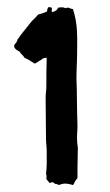

<svg xmlns="http://www.w3.org/2000/svg" viewBox="-20 -785 307 536"><path d="M35.2 -640.6C38.1 -633.8 44.9 -630.9 47.9 -624C54.7 -621.1 58.6 -619.1 77.1 -607.4C84 -610.4 88.9 -615.2 95.7 -618.2C96.7 -621.1 101.6 -623 110.4 -624C109.4 -596.7 109.4 -571.3 109.4 -543.9C109.4 -533.2 107.4 -523.4 107.4 -512.7C107.4 -473.6 108.4 -435.5 108.4 -397.5C108.4 -385.7 110.4 -374 110.4 -363.3C110.4 -340.8 111.3 -319.3 108.4 -298.8C111.3 -294.9 109.4 -289.1 109.4 -285.2L118.2 -274.4C125 -274.4 125 -280.3 133.8 -271.5C134.8 -272.5 137.7 -271.5 144.5 -268.6C150.4 -270.5 155.3 -272.5 162.1 -272.5C167 -272.5 173.8 -271.5 182.6 -268.6H183.6C188.5 -272.5 185.5 -275.4 196.3 -288.1V-317.4C196.3 -335.9 197.3 -351.6 197.3 -370.1C197.3 -377 195.3 -384.8 195.3 -391.6C194.3 -406.2 196.3 -418.9 196.3 -433.6C196.3 -446.3 195.3 -458 195.3 -470.7C195.3 -493.2 194.3 -515.6 194.3 -539.1C194.3 -547.9 193.4 -556.6 193.4 -565.4C193.4 -589.8 195.3 -615.2 195.3 -638.7C195.3 -677.7 198.2 -715.8 183.6 -759.8C176.8 -759.8 174.8 -763.7 168 -763.7C163.1 -763.7 169.9 -759.8 155.3 -764.6C152.3 -764.6 148.4 -764.6 142.6 -763.7C139.6 -759.8 140.6 -755.9 126 -751C123 -753.9 125 -757.8 125 -762.7C123 -764.6 119.1 -765.6 114.3 -764.6C112.3 -760.7 111.3 -756.8 111.3 -752.9C105.5 -750 96.7 -747.1 85.9 -744.1C81.1 -737.3 76.2 -733.4 69.3 -726.6C54.7 -708 41 -692.4 28.3 -673.8C28.3 -666 19.5 -663.1 19.5 -656.2C19.5 -649.4 28.3 -643.6 35.2 -640.6Z"/></svg>

Font: Caesar Dressing Cyrillic
Style: Regular
Weight: 400
Designer: Dathan Boardman
Foundry: Open Window
Version: Version 1.00;July 2, 2020;FontCreator 13.0.0.2642 64-bit